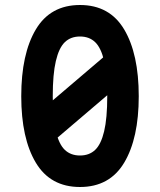

<svg xmlns="http://www.w3.org/2000/svg" viewBox="-20 -736 640 768"><path d="M102 -258.6 448 -553.6 507 -438.6 161 -143.6ZM409 -351Q409 -439 396.6 -491.9Q384.2 -544.8 360.6 -567.4Q337 -590 300 -590Q263 -590 239.4 -567.4Q215.8 -544.8 203.4 -491.9Q191 -439 191 -351Q191 -263 203.4 -210.9Q215.8 -158.8 239.4 -136.4Q263 -114 300 -114Q337 -114 360.6 -136.4Q384.2 -158.8 396.6 -210.9Q409 -263 409 -351ZM65 -351Q65 -520.2 123.2 -618.1Q181.4 -716 300 -716Q418.6 -716 476.8 -618.1Q535 -520.2 535 -351Q535 -182.8 476.8 -85.4Q418.6 12 300 12Q181.4 12 123.2 -85.4Q65 -182.8 65 -351Z"/></svg>

Font: Fliege Mono Thin
Style: Regular
Weight: 100
Version: Version 0.020;Glyphs 3.3 (3306)